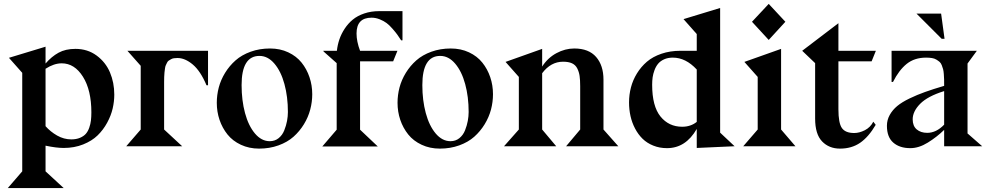

<svg xmlns="http://www.w3.org/2000/svg" viewBox="-20 -751 5083 986"><path d="M213.9 -397.9V-103Q238.8 -74.7 273.4 -54.9Q308.1 -35.2 346.2 -35.2Q371.6 -35.2 390.6 -43.2Q409.7 -51.3 420.7 -63.7Q431.6 -76.2 438.2 -95Q444.8 -113.8 447 -132.3Q449.2 -150.9 449.2 -173.8Q449.2 -288.1 406 -356.9Q362.8 -425.8 296.9 -425.8Q257.3 -425.8 213.9 -397.9ZM25.9 -454.1 213.9 -511.2V-424.8Q244.6 -460.4 280.5 -480.2Q316.4 -500 367.2 -500Q429.7 -500 476.1 -465.8Q522.5 -431.6 544.7 -379.2Q566.9 -326.7 566.9 -265.1Q566.9 -230 558.6 -193.8Q550.3 -157.7 530.3 -120.8Q510.3 -84 481.2 -55.7Q452.1 -27.3 407 -9.3Q361.8 8.8 307.1 8.8Q269.5 8.8 213.9 -2.9V128.9L307.1 214.8H20L94.2 128.9V-377Z M1048.3 -313H1040.5Q1009.8 -386.2 970 -419.7Q930.2 -453.1 891.6 -453.1Q881.3 -453.1 873 -451.9Q864.7 -450.7 858.2 -446.8Q851.6 -442.9 846.4 -439.7Q841.3 -436.5 837.6 -428.7Q834 -420.9 831.3 -415.5Q828.6 -410.2 827.1 -398.2Q825.7 -386.2 824.7 -378.9Q823.7 -371.6 823.2 -355.5Q822.8 -339.4 822.8 -330.1Q822.8 -320.8 822.8 -300.8V-85.9L915.5 0H628.4L702.6 -85.9V-413.1L634.3 -490.2H1048.3Z M1583.5 -267.1Q1583.5 -227.5 1573.2 -188.5Q1563 -149.4 1540.8 -113Q1518.6 -76.7 1487.3 -48.8Q1456.1 -21 1410.2 -4.4Q1364.3 12.2 1310.5 12.2Q1259.3 12.2 1217 -7.6Q1174.8 -27.3 1148.2 -60.5Q1121.6 -93.8 1107.4 -135.5Q1093.3 -177.2 1093.3 -223.1Q1093.3 -262.7 1103.5 -301.8Q1113.8 -340.8 1136 -377Q1158.2 -413.1 1189.7 -440.9Q1221.2 -468.8 1267.1 -485.4Q1313 -502 1366.7 -502Q1418.5 -502 1460.4 -482.2Q1502.4 -462.4 1528.8 -429.4Q1555.2 -396.5 1569.3 -354.7Q1583.5 -313 1583.5 -267.1ZM1312.5 -463.9Q1220.7 -463.9 1220.7 -314Q1220.7 -235.8 1238.3 -170.4Q1255.9 -105 1289.3 -65.4Q1322.8 -25.9 1365.2 -25.9Q1391.6 -25.9 1410.9 -41.5Q1430.2 -57.1 1439.9 -81.8Q1449.7 -106.4 1454.1 -130.1Q1458.5 -153.8 1458.5 -175.8Q1458.5 -253.9 1440.7 -319.3Q1422.9 -384.8 1389.2 -424.3Q1355.5 -463.9 1312.5 -463.9Z M2046.9 -693.8V-543.9H2040Q2028.3 -562 2020 -573.5Q2011.7 -585 1995.8 -603.3Q1980 -621.6 1965.3 -632.6Q1950.7 -643.6 1929.9 -651.9Q1909.2 -660.2 1888.2 -660.2Q1811 -660.2 1811 -579.1Q1811 -538.1 1829.1 -490.2H2021L1999 -436H1829.1V-85L1919.9 1H1635.3L1709 -85V-426.8L1639.2 -488.8L1644 -486.8L1639.2 -490.2H1710Q1713.4 -520.5 1722.9 -548.6Q1732.4 -576.7 1750 -603.5Q1767.6 -630.4 1791.5 -650.1Q1815.4 -669.9 1850.6 -681.9Q1885.7 -693.8 1927.2 -693.8Z M2511.7 -267.1Q2511.7 -227.5 2501.5 -188.5Q2491.2 -149.4 2469 -113Q2446.8 -76.7 2415.5 -48.8Q2384.3 -21 2338.4 -4.4Q2292.5 12.2 2238.8 12.2Q2187.5 12.2 2145.3 -7.6Q2103 -27.3 2076.4 -60.5Q2049.8 -93.8 2035.6 -135.5Q2021.5 -177.2 2021.5 -223.1Q2021.5 -262.7 2031.7 -301.8Q2042 -340.8 2064.2 -377Q2086.4 -413.1 2117.9 -440.9Q2149.4 -468.8 2195.3 -485.4Q2241.2 -502 2294.9 -502Q2346.7 -502 2388.7 -482.2Q2430.7 -462.4 2457 -429.4Q2483.4 -396.5 2497.6 -354.7Q2511.7 -313 2511.7 -267.1ZM2240.7 -463.9Q2148.9 -463.9 2148.9 -314Q2148.9 -235.8 2166.5 -170.4Q2184.1 -105 2217.5 -65.4Q2251 -25.9 2293.5 -25.9Q2319.8 -25.9 2339.1 -41.5Q2358.4 -57.1 2368.2 -81.8Q2377.9 -106.4 2382.3 -130.1Q2386.7 -153.8 2386.7 -175.8Q2386.7 -253.9 2368.9 -319.3Q2351.1 -384.8 2317.4 -424.3Q2283.7 -463.9 2240.7 -463.9Z M3155.3 0H2887.2L2959.5 -85.9V-308.1Q2959.5 -340.3 2956.5 -360.8Q2953.6 -381.3 2944.6 -399.4Q2935.5 -417.5 2917.7 -425.8Q2899.9 -434.1 2871.6 -434.1Q2808.6 -434.1 2764.2 -375V-85.9L2836.4 0H2568.4L2644.5 -85.9V-356L2576.2 -433.1L2764.2 -500V-409.2Q2793 -454.1 2837.6 -478Q2882.3 -502 2929.2 -502Q3003.4 -502 3041.3 -458.5Q3079.1 -415 3079.1 -341.8V-85.9Z M3558.1 -125V-394Q3501.5 -455.1 3435.1 -455.1Q3409.7 -455.1 3390.4 -446.3Q3371.1 -437.5 3359.6 -423.6Q3348.1 -409.7 3341.1 -390.6Q3334 -371.6 3331.5 -353.8Q3329.1 -335.9 3329.1 -315.9Q3329.1 -205.6 3371.8 -152.8Q3414.6 -100.1 3483.4 -100.1Q3526.9 -100.1 3558.1 -125ZM3752.4 0 3558.1 8.8V-88.9Q3501.5 9.8 3405.3 9.8Q3367.2 9.8 3335 -3.2Q3302.7 -16.1 3280 -38.3Q3257.3 -60.5 3241.5 -90.6Q3225.6 -120.6 3218 -154.5Q3210.4 -188.5 3210.4 -225.1Q3210.4 -264.6 3220.2 -302.2Q3230 -339.8 3251 -374Q3272 -408.2 3302.2 -434.1Q3332.5 -460 3377 -475.1Q3421.4 -490.2 3474.1 -490.2H3558.1V-576.2L3490.2 -652.8L3678.2 -710V-69.8Z M3841.8 -639.2 3927.7 -731 4013.2 -639.2 3927.7 -545.9ZM3802.7 -433.1 3991.2 -500V-85.9L4064.9 0H3796.9L3871.1 -85.9V-356Z M4285.6 -631.8V-490.2H4478L4456.1 -436H4285.6V-189.9Q4285.6 -119.1 4303.5 -93.5Q4321.3 -67.9 4366.7 -67.9Q4393.1 -67.9 4421.4 -82.3Q4449.7 -96.7 4464.8 -126L4477.1 -109.9Q4440.4 -47.4 4397 -17.6Q4353.5 12.2 4293.9 12.2Q4237.3 12.2 4201.7 -24.9Q4166 -62 4166 -142.1V-426.8L4099.6 -490.2Z M4828.6 -110.8V-283.2Q4743.7 -256.8 4705.3 -217.8Q4667 -178.7 4667 -138.2Q4667 -104 4687.7 -86.4Q4708.5 -68.8 4741.7 -68.8Q4788.1 -68.8 4828.6 -110.8ZM5023.9 0H4828.6V-84Q4790.5 -46.9 4744.6 -18.6Q4698.7 9.8 4654.8 9.8Q4600.1 9.8 4567.4 -18.6Q4534.7 -46.9 4534.7 -105Q4534.7 -134.8 4549.1 -160.6Q4563.5 -186.5 4587.6 -206.5Q4611.8 -226.6 4650.9 -245.4Q4689.9 -264.2 4731 -278.8Q4772 -293.5 4828.6 -310.1Q4828.6 -330.6 4828.4 -342.3Q4828.1 -354 4826.9 -370.4Q4825.7 -386.7 4823.2 -395.8Q4820.8 -404.8 4816.4 -416Q4812 -427.2 4805.2 -433.1Q4798.3 -439 4788.8 -444.8Q4779.3 -450.7 4765.9 -452.9Q4752.4 -455.1 4735.8 -455.1Q4676.3 -455.1 4636.2 -422.9Q4596.2 -390.6 4565.9 -330.1H4558.6V-490.2H4996.6L4948.7 -424.8V-64.9H4949.7ZM4830.6 -551.8H4815.9L4686.5 -681.2H4813Z"/></svg>

Font: Bluu Next
Style: Bold
Weight: 700
Designer: Jean-Baptiste Morizot, Igor Stepanchenko (Cyrillic)
Foundry: Igor Stepanchenko
Version: Version 1.005